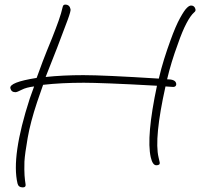

<svg xmlns="http://www.w3.org/2000/svg" viewBox="-20 -715 884 833"><path d="M79 98Q60 98 56 81Q28 -37 109 -287Q115 -305 128 -340Q94 -336 74 -325.5Q54 -315 47 -315Q29 -315 25 -332Q19 -358 139 -377Q149 -406 165.5 -449Q182 -492 206 -550Q223 -593 234.5 -625.5Q246 -658 252 -685Q254 -695 263 -695Q282 -695 286 -675Q288 -668 273.5 -628.5Q259 -589 228 -508L178 -381Q215 -385 256.5 -387Q298 -389 342 -389Q430 -389 669 -374Q679 -417 692 -458.5Q705 -500 720 -541Q742 -602 761 -636.5Q780 -671 791 -681Q801 -691 809 -691Q824 -691 828 -675Q830 -667 822 -661Q807 -648 789 -614Q771 -580 752 -525Q722 -444 705 -371Q740 -371 744 -354Q746 -347 742 -342Q738 -337 728 -338L698 -340Q648 -115 668 -32L673 -10Q675 2 658 2Q642 2 634 -33Q614 -121 661 -343Q537 -350 458 -353Q379 -356 344 -356Q246 -356 167 -347L141 -272Q112 -185 100 -116.5Q88 -48 86 -14Q85 25 86.5 46Q88 67 91 85Q93 98 79 98Z"/></svg>

Font: Oooh Baby
Style: Normal
Weight: 400
Designer: Robert E. Leuschke
Foundry: Robert E. Leuschke
Version: Version 1.011; ttfautohint (v1.8.3)